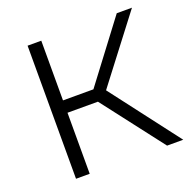

<svg xmlns="http://www.w3.org/2000/svg" viewBox="-124 -825 950 949"><g transform="rotate(-20 351.0 -350.0)"><path d="M597 0 350 -321H190V0H118V-700H190V-386H350L587 -700H667L407 -360L682 0Z"/></g></svg>

Font: Montserrat Alternates
Style: Regular
Weight: 400
Designer: Julieta Ulanovsky
Foundry: Julieta Ulanovsky
Version: Version 7.200;PS 007.200;hotconv 1.0.88;makeotf.lib2.5.64775